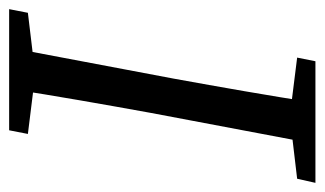

<svg xmlns="http://www.w3.org/2000/svg" viewBox="-168 -545 710 420"><g transform="rotate(-90 187.0 -335.0)"><path d="M-3 0 6 -40 133 -55H151L271 -40L263 0ZM82 0 150 -360Q164 -437 177.5 -515Q191 -593 203 -670H293L225 -310Q211 -233 197.5 -155Q184 -77 172 0ZM104 -629 112 -670H377L369 -629L244 -614H225Z"/></g></svg>

Font: Source Serif 4
Style: Italic
Weight: 400
Italic angle: -12°
Designer: Frank Grießhammer
Foundry: Adobe Systems Incorporated
Version: Version 4.004;hotconv 1.0.116;makeotfexe 2.5.65601